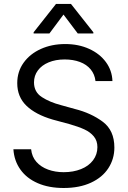

<svg xmlns="http://www.w3.org/2000/svg" viewBox="-20 -940 647 973"><path d="M307.6 -638.7Q261.7 -638.7 226.6 -624Q191.4 -609.4 171.9 -583Q152.3 -556.6 152.3 -522.5Q152.3 -473.6 192.4 -447.8Q232.4 -421.9 289.1 -407.2L359.4 -387.7Q441.4 -367.2 500.5 -323.2Q559.6 -279.3 559.6 -192.4Q559.6 -134.8 529.3 -87.9Q499 -41 440.9 -14.2Q382.8 12.7 302.7 12.7Q227.5 12.7 171.4 -11.7Q115.2 -36.1 83.5 -80.6Q51.8 -125 47.9 -183.6H137.7Q141.6 -145.5 164.6 -119.6Q187.5 -93.8 223.6 -80.6Q259.8 -67.4 302.7 -67.4Q351.6 -67.4 390.6 -83Q429.7 -98.6 451.7 -127.9Q473.6 -157.2 473.6 -194.3Q473.6 -226.6 455.6 -248.5Q437.5 -270.5 407.7 -284.2Q377.9 -297.9 334 -310.5L247.1 -334Q160.2 -359.4 113.8 -404.3Q67.4 -449.2 67.4 -518.6Q67.4 -577.1 99.6 -622.1Q131.8 -667 187 -691.9Q242.2 -716.8 310.5 -716.8Q377.9 -716.8 431.6 -692.4Q485.4 -668 516.6 -625.5Q547.9 -583 549.8 -529.3H463.9Q460 -563.5 439.5 -588.4Q418.9 -613.3 384.8 -626Q350.6 -638.7 307.6 -638.7ZM301.8 -866.2 230.5 -770.5H150.4V-776.4L263.7 -919.9H339.8L453.1 -776.4V-770.5H374Z"/></svg>

Font: Pretendard JP Variable
Style: Regular
Weight: 400
Designer: Base glyphs from Inter by Rasmus Andersson; Hangul glyphs from Noto Sans CJK(Source Han Sans) by Jang Soo-young and Kang
Foundry: Kil Hyung-jin
Version: Version 1.307;Glyphs 3.2 (3192)